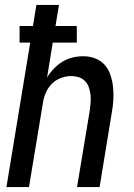

<svg xmlns="http://www.w3.org/2000/svg" viewBox="-20 -755 540 775"><path d="M6 0 102 -583H59V-650H113L127 -735H218L204 -650H290V-583H193L170 -442Q181 -461 197.5 -478Q214 -495 233 -506.5Q252 -518 273.5 -523Q295 -528 316 -528Q342 -528 365 -519Q388 -510 403.5 -492Q419 -474 426.5 -450.5Q434 -427 436.5 -402Q439 -377 437.5 -351Q436 -325 431 -299L382 0H291L343 -313Q345 -328 346 -344Q347 -360 345 -375Q343 -390 338 -404Q333 -418 322.5 -428.5Q312 -439 297.5 -443.5Q283 -448 267 -448Q247 -448 225.5 -440Q204 -432 188.5 -416Q173 -400 164.5 -379.5Q156 -359 153 -338L97 0Z"/></svg>

Font: Iosevka SS18 Medium
Style: Italic
Weight: 500
Italic angle: -9°
Monospace: yes
Designer: Belleve Invis
Foundry: Belleve Invis
Version: Version 25.1.1; ttfautohint (v1.8.4)